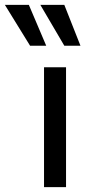

<svg xmlns="http://www.w3.org/2000/svg" viewBox="-119 -765 351 785"><path d="M61 0V-490H151V0ZM210 -578H144L46 -745H144ZM70 -578H4L-99 -745H-1Z"/></svg>

Font: Cabin VF Beta
Style: Regular
Weight: 400
Designer: Pablo Impallari
Foundry: Pablo Impallari. http://www.impallari.com Igino Marini. http://www.ikern.com
Version: Version 2.200